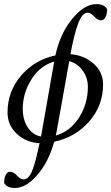

<svg xmlns="http://www.w3.org/2000/svg" viewBox="-24 -689 542 936"><path d="M246.1 -418.9Q269 -525.4 328.1 -597.2Q387.2 -668.9 445.3 -668.9Q484.9 -668.9 498 -644.5V-635.7Q496.6 -616.7 489 -603.3Q481.4 -589.8 468.8 -589.8Q460.9 -589.8 453.9 -593.5Q446.8 -597.2 442.9 -600.8Q439 -604.5 431.6 -612.3Q417 -627 403.3 -627Q377.4 -627 358.2 -577.4Q338.9 -527.8 319.3 -424.8Q384.3 -420.4 431.4 -379.4Q478.5 -338.4 478.5 -277.3Q478.5 -173.8 410.6 -96.7Q342.8 -19.5 240.2 2Q212.4 101.6 157.5 164.6Q102.5 227.5 48.8 227.5Q9.3 227.5 -3.9 203.1Q-3.9 192.4 -2.9 187.5Q-0.5 170.4 6.6 159.4Q13.7 148.4 25.4 148.4Q33.2 148.4 40.3 152.1Q47.4 155.8 51.3 159.4Q55.2 163.1 62.5 170.9Q77.1 185.5 90.8 185.5Q115.2 185.5 132.1 145.5Q148.9 105.5 168.9 8.8Q104.5 6.3 58.6 -36.1Q12.7 -78.6 12.7 -140.6Q12.7 -243.2 79.1 -320.6Q145.5 -397.9 246.1 -418.9ZM313.5 -390.6Q304.7 -343.3 284.2 -226.6Q263.7 -109.9 251 -42Q250.5 -39.6 249.5 -35.2Q248.5 -30.8 248 -28.3Q318.4 -48.3 361.3 -115.7Q404.3 -183.1 404.3 -265.6Q404.3 -310.1 378.9 -345.2Q353.5 -380.4 313.5 -390.6ZM175.8 -23.4 178.7 -38.1Q214.8 -247.6 240.2 -388.7Q171.9 -369.6 129.4 -302.2Q86.9 -234.9 86.9 -158.2Q86.9 -106 110.8 -68.6Q134.8 -31.2 175.8 -23.4Z"/></svg>

Font: Crimson
Style: Italic
Weight: 400
Italic angle: -11°
Version: Version 0.8